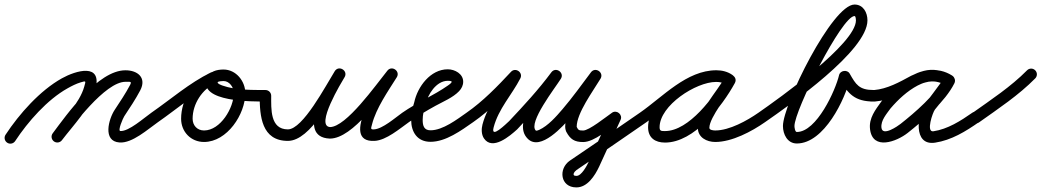

<svg xmlns="http://www.w3.org/2000/svg" viewBox="-45 -587 4524 834"><path d="M20.9 25.7C20.9 25.7 20.9 25.7 20.9 25.7C76.1 -58.2 160.2 -154.1 248.2 -203.2C266.4 -213.4 285.7 -223.4 305.9 -229.4C329.7 -236.4 327.9 -236 320.9 -210.6C301.4 -139.7 229.4 -67.6 184.1 -8.1C175.7 2.8 177.9 18.5 188.9 26.9C199.8 35.3 215.5 33.1 223.9 22.1C223.9 22.1 223.9 22.1 223.9 22.1C273.5 -43.1 347.5 -118.8 369.1 -197.4C401.8 -316.5 283.7 -280.2 223.8 -246.8C128.7 -193.8 38.8 -92.5 -20.9 -1.7C-28.5 9.8 -25.3 25.3 -13.7 32.9C-2.2 40.5 13.3 37.3 20.9 25.7ZM224 22C224 22 224 22 224 22C269.5 -38.8 411.4 -231.7 500 -231.7C521.2 -231.7 528.5 -234.1 519.8 -217.5C519.8 -217.5 519.8 -217.6 519.9 -217.6C519.9 -217.7 519.9 -217.7 519.9 -217.7C500 -180.1 476.5 -145.2 453.1 -109.7C427.4 -70.7 399.1 26.9 474.3 31.9C529.7 35.7 596.5 -25.1 641.3 -56.5C652.6 -64.4 655.4 -80 647.5 -91.3C639.6 -102.6 624 -105.4 612.7 -97.5C612.7 -97.5 612.7 -97.5 612.7 -97.5C579.4 -74.2 514.7 -15.5 477.7 -17.9C465.3 -18.8 489.3 -73.8 494.9 -82.3C519.1 -119 543.4 -155.2 564.1 -194.3C564.1 -194.3 564.1 -194.3 564.1 -194.4C564.2 -194.4 564.2 -194.5 564.2 -194.5C592.8 -249.4 553.1 -281.7 500 -281.7C380.4 -281.7 245.8 -90.6 184 -8C175.7 3.1 178 18.7 189 27C200.1 35.3 215.7 33 224 22Z M606.4 -62.8C614.3 -51.4 629.9 -48.6 641.2 -56.4C723.3 -113.3 802.8 -183.3 892.3 -227C907.2 -234.2 909.3 -249 903.9 -260.2C898.6 -271.4 885.8 -279.1 870.9 -272.2C794.5 -236.7 741.7 -155.4 741.7 -71.2C741.7 -14.7 784.1 29.7 841.2 29.7C941.6 29.7 1020.6 -90.9 1020.6 -182.5C1020.6 -234.6 980.1 -285 926 -285C896.9 -285 864.2 -277.1 853.4 -246.3C853.4 -246.3 853.4 -246.3 853.4 -246.3C853.4 -246.4 853.5 -246.4 853.5 -246.4C816.3 -142.3 1056.4 -146.1 1108 -146C1121.8 -146 1133 -157.2 1133 -171C1133 -184.8 1121.8 -196 1108 -196C1048.9 -196.1 978.3 -195.2 921.9 -215.2C918 -216.6 898.3 -223.3 900.5 -229.6C900.5 -229.6 900.6 -229.6 900.6 -229.7C900.6 -229.7 900.6 -229.7 900.6 -229.7C902.2 -234.3 922 -235 926 -235C952.2 -235 970.6 -207 970.6 -182.5C970.6 -119 913 -20.3 841.2 -20.3C811.7 -20.3 791.7 -42.1 791.7 -71.2C791.7 -136 833.1 -199.5 891.9 -226.8C906.9 -233.7 908.9 -248.6 903.5 -260C898.1 -271.4 885.2 -279.2 870.4 -271.9C778.4 -227 697 -155.9 612.8 -97.6C601.4 -89.7 598.6 -74.1 606.4 -62.8Z M1083 -171C1083 -171 1083 -171 1083 -171C1083 -82.9 1091.1 25 1205.5 25C1305 25 1401.1 -170.4 1451.5 -251.3C1460.2 -265.2 1453.7 -278.8 1442.9 -285.4C1432.2 -291.9 1417.1 -291.4 1408.7 -277.2C1376.5 -222.8 1236.7 8.3 1387.2 15C1387.2 15 1387.5 15 1387.9 15C1388.2 15 1388.5 15 1388.5 15C1488.2 14.5 1613.6 -170.7 1676.7 -248.8C1686.5 -261 1680.5 -274.8 1670 -282.4C1659.5 -289.9 1644.4 -291 1636.1 -277.8C1611.9 -239.2 1423.7 33.7 1582.4 25C1632.9 22.2 1690.8 -27.8 1731.5 -56.6C1742.7 -64.6 1745.4 -80.2 1737.4 -91.5C1729.4 -102.7 1713.8 -105.4 1702.5 -97.4C1671.3 -75.3 1616.9 -27 1579.6 -25C1563 -24 1566.6 -29.4 1571.1 -47.1C1589 -117.6 1640.3 -190.4 1678.4 -251.2C1686.7 -264.5 1681.5 -277.8 1671.7 -284.8C1662 -291.8 1647.6 -292.4 1637.8 -280.2C1587.1 -217.5 1459.1 -35.3 1388.2 -35C1388.2 -35 1388.5 -35 1388.8 -35C1389.2 -35 1389.5 -35 1389.5 -35C1321.1 -38 1440.4 -232.6 1451.7 -251.7C1460.1 -265.9 1453.8 -279.4 1443.2 -285.8C1432.6 -292.3 1417.7 -291.7 1409 -277.7C1370.4 -215.8 1270.5 -25 1205.5 -25C1127.7 -25 1133 -114.4 1133 -171C1133 -184.8 1121.8 -196 1108 -196C1094.2 -196 1083 -184.8 1083 -171Z M1696.5 -62.7C1704.4 -51.4 1720 -48.6 1731.3 -56.5C1768.5 -82.4 1807.3 -105.8 1847 -127.6C1880.2 -145.8 1922.9 -163.3 1949.2 -191C1959.9 -202.3 1967 -216.2 1967 -232C1967 -266.4 1930.6 -286 1900 -286C1824.7 -286 1768.7 -210.2 1754.5 -143.2C1754.5 -143.2 1754.7 -143.7 1754.8 -144.2C1755 -144.8 1755.1 -145.3 1755.1 -145.3C1747 -118.8 1741 -94.2 1741 -66C1741 -13.3 1767.8 29 1825 29C1891.4 29 1958.6 -20.3 2010.3 -56.5C2021.6 -64.4 2024.4 -80 2016.5 -91.3C2008.6 -102.6 1993 -105.4 1981.7 -97.5C1940.3 -68.5 1878.7 -21 1825 -21C1796.6 -21 1791 -41.1 1791 -66C1791 -89.1 1796.3 -109 1802.9 -130.7C1802.9 -130.7 1803 -131.2 1803.2 -131.8C1803.3 -132.3 1803.5 -132.8 1803.5 -132.8C1812.5 -175.7 1849.5 -236 1900 -236C1912.6 -236 1917 -233.9 1917 -232C1917 -226.6 1904.9 -218.4 1901.2 -215.9C1838.7 -172 1766.2 -141.8 1702.7 -97.5C1691.4 -89.6 1688.6 -74 1696.5 -62.7Z M1975.4 -62.8C1983.3 -51.4 1998.9 -48.6 2010.2 -56.4C2084.1 -107.6 2150.3 -175.5 2211.3 -240.9C2221.1 -251.5 2214.3 -265 2203.3 -272.7C2192.4 -280.4 2177.4 -282.3 2170.8 -269.5C2131.6 -193.6 2073.3 -132.1 2050.8 -46.3C2050.8 -46.3 2050.8 -46.4 2050.8 -46.4C2050.8 -46.4 2050.8 -46.4 2050.8 -46.4C2045.7 -27.1 2045.7 -2.4 2057.5 14.6C2094.5 68.4 2170.5 3.1 2200.8 -24.5C2200.8 -24.5 2201.2 -24.8 2201.5 -25.2C2201.8 -25.5 2202.2 -25.8 2202.2 -25.9C2268.1 -95.8 2332.7 -165.6 2390.1 -243.1C2399.6 -256 2393.5 -269.8 2383 -277C2372.4 -284.2 2357.3 -284.8 2348.8 -271.2C2309.2 -207.9 2175.4 -55 2247.5 15.8C2247.5 15.8 2247.4 15.8 2247.4 15.8C2247.4 15.7 2247.3 15.7 2247.3 15.7C2303 71.4 2402.2 -40.3 2436 -79.7C2480.6 -131.8 2520.7 -188.2 2562 -243C2571.5 -255.6 2565.2 -269.3 2554.5 -276.5C2543.8 -283.8 2528.7 -284.4 2520.6 -270.9C2480.7 -204.6 2410 -113.8 2410 -36C2410 -29.8 2411.3 -24 2413.3 -18.1C2413.3 -18 2413.7 -17.1 2414.1 -16.1C2414.5 -15.2 2414.9 -14.2 2415 -14.2C2432 17.6 2450.1 30 2488 30C2536.5 30 2601.9 -28.4 2642.3 -56.5C2652.4 -63.5 2645.7 -76.8 2635.2 -85.6C2624.7 -94.3 2610.4 -98.6 2605.3 -87.4C2574.3 -19.7 2543.3 47.9 2512.3 115.6C2512.3 115.6 2512.3 115.5 2512.3 115.5C2512.3 115.4 2512.4 115.4 2512.4 115.4C2504.5 132.1 2481 177.7 2458.7 177C2458.7 177 2458.6 177 2458.4 177C2458.2 177 2458 177 2458 177C2435.9 177 2450.8 157.3 2459.1 151.7C2459.1 151.7 2459.1 151.7 2459 151.7C2459 151.7 2459 151.7 2459 151.7C2560.7 82.8 2662.4 13.6 2763.3 -56.5C2774.6 -64.3 2777.4 -79.9 2769.5 -91.3C2761.7 -102.6 2746.1 -105.4 2734.7 -97.5C2634 -27.5 2532.5 41.5 2431 110.3C2431 110.3 2431 110.3 2431 110.3C2430.9 110.3 2430.9 110.3 2430.9 110.3C2378.6 146 2389.2 227 2458 227C2458 227 2457.8 227 2457.6 227C2457.4 227 2457.3 227 2457.3 227C2506.2 228.4 2539.4 175.5 2557.6 136.6C2557.6 136.6 2557.7 136.6 2557.7 136.5C2557.7 136.5 2557.7 136.4 2557.7 136.4C2588.7 68.7 2619.7 1.1 2650.7 -66.6C2655.8 -77.7 2651.6 -89 2643.6 -95.7C2635.6 -102.4 2623.8 -104.5 2613.7 -97.5C2586 -78.3 2514 -20 2488 -20C2467 -20 2467 -23 2459 -37.8C2459 -37.9 2459.4 -36.9 2459.9 -35.9C2460.3 -34.9 2460.7 -33.8 2460.7 -33.9C2460.5 -34.6 2460 -35.3 2460 -36C2460 -95.6 2530.6 -190.5 2563.4 -245.1C2571.6 -258.6 2566 -271.9 2556 -278.7C2546 -285.4 2531.5 -285.7 2522 -273C2481.4 -219.1 2442 -163.5 2398 -112.3C2370.9 -80.6 2335.7 -40.5 2297.3 -23C2295.7 -22.3 2284.7 -17.7 2282.7 -19.7C2282.7 -19.7 2282.6 -19.7 2282.6 -19.8C2282.6 -19.8 2282.5 -19.8 2282.5 -19.8C2248 -53.7 2366.5 -205.3 2391.2 -244.8C2399.7 -258.3 2394.1 -271.8 2384.1 -278.6C2374 -285.5 2359.4 -285.7 2349.9 -272.9C2293.7 -197 2230.4 -128.7 2165.8 -60.1C2165.8 -60.1 2166.1 -60.5 2166.5 -60.8C2166.8 -61.2 2167.2 -61.5 2167.2 -61.5C2153 -48.6 2085.2 18.7 2099.2 -33.6C2099.2 -33.6 2099.2 -33.6 2099.2 -33.6C2099.2 -33.6 2099.2 -33.7 2099.2 -33.7C2120.4 -114.8 2178 -174.4 2215.2 -246.5C2221.8 -259.3 2216.6 -271.7 2207.3 -278.3C2198 -284.8 2184.5 -285.6 2174.7 -275.1C2116.2 -212.3 2052.6 -146.6 1981.8 -97.6C1970.4 -89.7 1967.6 -74.1 1975.4 -62.8Z M2728.5 -62.7C2736.3 -51.4 2751.9 -48.6 2763.3 -56.5C2852.5 -118.4 2953.2 -231.8 3066.6 -231.8C3080.8 -231.8 3095.8 -229 3107.5 -220.7C3120.4 -211.4 3134 -217.9 3141 -228.8C3148 -239.6 3148.3 -254.7 3134.5 -262.6C3111.6 -275.9 3092.4 -281.1 3065.3 -281.1C2949.7 -281.1 2770.1 -157.8 2770.1 -34.2C2770.1 11.8 2800.8 32.3 2843.7 32.3C2970.6 32.3 3092 -125.6 3146.9 -226C3154.9 -240.6 3148 -253.9 3137 -259.9C3126 -265.9 3111.1 -264.6 3103.1 -250C3068.3 -186.6 2986.3 -102.8 2986.3 -31.6C2986.3 10.3 3025 29.7 3062 29.7C3134.5 29.7 3220.2 -15.8 3278.3 -56.5C3289.6 -64.4 3292.4 -80 3284.5 -91.3C3276.6 -102.6 3261 -105.4 3249.7 -97.5C3249.7 -97.5 3249.7 -97.5 3249.7 -97.5C3200.5 -63.1 3123.5 -20.3 3062 -20.3C3055.3 -20.3 3036.3 -21.5 3036.3 -31.6C3036.3 -77.9 3120.4 -177.5 3146.9 -226C3154.9 -240.6 3148 -253.9 3137 -259.9C3126 -265.9 3111.1 -264.6 3103.1 -250C3058.4 -168.3 2948.2 -17.7 2843.7 -17.7C2827.9 -17.7 2820.1 -17.3 2820.1 -34.2C2820.1 -129.1 2978.3 -231.1 3065.3 -231.1C3083.8 -231.1 3094.4 -228.1 3109.5 -219.4C3123.2 -211.4 3136.4 -217.3 3143 -227.5C3149.6 -237.6 3149.4 -252.1 3136.5 -261.3C3116.2 -275.8 3091.3 -281.8 3066.6 -281.8C2937.5 -281.8 2834.5 -166.8 2734.7 -97.5C2723.4 -89.7 2720.6 -74.1 2728.5 -62.7Z M3243.5 -62.7C3251.4 -51.4 3267 -48.6 3278.3 -56.5C3385.3 -131 3723 -366.1 3723 -498.6C3723 -532.4 3704.9 -567.3 3666.9 -567.3C3569.9 -567.3 3355.9 -133.1 3355.9 -39.6C3355.9 -3.8 3375.3 36.3 3416.2 36.3C3534.7 36.3 3626.6 -155.8 3648.3 -249.3C3650.7 -259.6 3636.6 -262.6 3623.2 -260.6C3609.8 -258.7 3597 -251.8 3602.3 -242.6C3638.7 -178.7 3668.5 -146 3750 -146C3763.9 -146 3775 -157.2 3775 -171C3775 -184.8 3763.9 -196 3750 -196C3686.6 -196 3672.8 -219.8 3645.7 -267.4C3640.5 -276.6 3630.2 -280.1 3620.6 -278.7C3610.9 -277.3 3602.1 -271 3599.7 -260.7C3584.3 -194.9 3502.5 -13.7 3416.2 -13.7C3408.1 -13.7 3405.9 -34.3 3405.9 -39.6C3405.9 -107 3611.6 -517.3 3666.9 -517.3C3672.2 -517.3 3673 -501.7 3673 -498.6C3673 -396.9 3337.2 -158.4 3249.7 -97.5C3238.4 -89.6 3235.6 -74 3243.5 -62.7Z M3738 -146C3738 -146 3738 -146 3738 -146C3740.3 -146 3742.7 -146 3745 -146C3748 -146 3751 -146 3754 -146C3754 -146 3754.5 -146 3755 -146C3755.5 -146.1 3756.1 -146.1 3756.1 -146.1C3820.2 -151.4 3879.4 -182.7 3935 -213.1C3935 -213.1 3934.6 -212.9 3934.2 -212.7C3933.9 -212.5 3933.5 -212.3 3933.5 -212.3C3962.4 -225.7 3986.5 -237.9 4019.9 -232.3C4019.9 -232.3 4019.8 -232.4 4019.8 -232.4C4019.7 -232.4 4019.7 -232.4 4019.7 -232.4C4035.7 -229.5 4050.1 -225 4064.1 -216.6C4078.4 -208 4091.9 -214.4 4098.4 -225C4104.8 -235.7 4104.2 -250.6 4090.1 -259.3C4074.4 -268.9 4059.7 -275.2 4041.6 -279.4C4041.6 -279.4 4041.6 -279.4 4041.5 -279.4C4041.5 -279.4 4041.4 -279.4 4041.4 -279.4C4014.6 -285.4 3987.3 -284.8 3960.9 -277C3960.9 -277 3961.2 -277 3961.4 -277.1C3961.7 -277.2 3961.9 -277.3 3961.9 -277.3C3946.9 -273.5 3932.6 -267.3 3918.8 -260.4C3918.8 -260.4 3918.7 -260.3 3918.6 -260.2C3918.5 -260.2 3918.3 -260.1 3918.3 -260.1C3866.7 -232.9 3822.7 -192.4 3785 -148.2C3785 -148.2 3784.7 -147.8 3784.3 -147.4C3784 -147 3783.7 -146.6 3783.7 -146.5C3757.7 -110.2 3728.5 -74 3734.2 -26C3745.4 68.5 3850.8 27.5 3897.5 -9.4C3965.8 -63.2 4061 -146.2 4100.4 -224.8C4107.4 -238.8 4100.9 -251.6 4090.5 -257.6C4080.1 -263.6 4065.8 -262.8 4057.1 -249.8C4051.3 -241 4045.3 -232.4 4039 -224C4018.5 -196.7 3998.9 -168.2 3976.9 -142.1C3976.9 -142.1 3976.7 -141.9 3976.5 -141.6C3976.3 -141.4 3976.1 -141.2 3976.1 -141.2C3939.2 -92.7 3918.8 47.3 4016.7 32.7C4016.7 32.7 4016.7 32.7 4016.7 32.7C4016.7 32.7 4016.7 32.7 4016.7 32.7C4087.5 22.1 4149.7 -16.2 4207.3 -56.5C4218.6 -64.4 4221.4 -80 4213.5 -91.3C4205.6 -102.6 4190 -105.4 4178.7 -97.5C4178.7 -97.5 4178.7 -97.5 4178.7 -97.5C4127.7 -61.8 4072 -26.2 4009.3 -16.7C4009.3 -16.7 4009.3 -16.7 4009.3 -16.7C4009.3 -16.7 4009.3 -16.7 4009.3 -16.7C3976.5 -11.8 4006.3 -98.3 4015.9 -110.8C4015.9 -110.9 4015.7 -110.6 4015.5 -110.4C4015.3 -110.1 4015.1 -109.8 4015.1 -109.9C4037.8 -136.6 4057.9 -165.9 4079 -194C4085.9 -203.2 4092.5 -212.6 4098.9 -222.2C4107.5 -235.3 4100.2 -248.5 4089 -255C4077.8 -261.5 4062.6 -261.2 4055.6 -247.2C4019.9 -175.7 3928.7 -97.6 3866.5 -48.6C3855.1 -39.6 3788.5 7 3783.8 -32C3780 -64 3806.8 -92.9 3824.3 -117.5C3824.3 -117.5 3824 -117 3823.7 -116.6C3823.3 -116.2 3823 -115.7 3823 -115.8C3856.6 -155 3895.7 -191.6 3941.7 -215.9C3941.7 -215.9 3941.5 -215.8 3941.4 -215.8C3941.3 -215.7 3941.2 -215.6 3941.2 -215.6C3951.7 -220.9 3962.6 -225.9 3974.1 -228.7C3974.1 -228.7 3974.3 -228.8 3974.6 -228.9C3974.8 -229 3975.1 -229 3975.1 -229C3993.4 -234.4 4012 -234.7 4030.6 -230.6C4030.6 -230.6 4030.5 -230.6 4030.5 -230.6C4030.4 -230.6 4030.4 -230.6 4030.4 -230.6C4043.2 -227.7 4053 -223.4 4063.9 -216.7C4078.1 -208 4091.7 -214.4 4098.2 -225.2C4104.7 -235.9 4104.1 -250.9 4089.9 -259.4C4070.6 -271 4050.4 -277.7 4028.3 -281.6C4028.3 -281.6 4028.3 -281.6 4028.2 -281.6C4028.2 -281.6 4028.1 -281.7 4028.1 -281.7C3983.9 -289 3951.1 -275.6 3912.5 -257.7C3912.5 -257.7 3912.1 -257.5 3911.8 -257.3C3911.4 -257.1 3911 -257 3911 -256.9C3862.1 -230.2 3808.6 -200.6 3751.9 -195.9C3751.9 -195.9 3752.4 -195.9 3753 -196C3753.5 -196 3754 -196 3754 -196C3751 -196 3748 -196 3745 -196C3742.7 -196 3740.3 -196 3738 -196C3724.2 -196 3713 -184.8 3713 -171C3713 -157.2 3724.2 -146 3738 -146Z M4172.6 -61.2C4180.6 -49.9 4196.2 -47.3 4207.5 -55.3C4290.9 -114.5 4379.9 -173.4 4451.8 -246.5C4461.5 -256.3 4461.4 -272.1 4451.5 -281.8C4441.7 -291.5 4425.9 -291.4 4416.2 -281.5C4416.2 -281.5 4416.2 -281.5 4416.2 -281.5C4346.4 -210.6 4259.4 -153.6 4178.5 -96C4167.3 -88 4164.6 -72.4 4172.6 -61.2Z"/></svg>

Font: FRB American Cursive Guidelines Semibold
Style: Italic
Weight: 600
Italic angle: -25°
Version: Version 2.0;Modular Font Editor K font №1